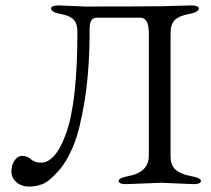

<svg xmlns="http://www.w3.org/2000/svg" viewBox="-20 -673 778 707"><path d="M691 5 574 0 446 5Q417 5 417 -6.5Q417 -18 450 -24Q528 -38 528 -99V-552Q528 -608 496 -608H339Q323 -608 316.5 -598Q310 -588 310 -564Q310 -418 292.5 -307.5Q275 -197 251 -138Q227 -79 194.5 -42.5Q162 -6 138.5 4Q115 14 87 14Q59 14 40.5 -2Q22 -18 22 -41.5Q22 -65 33.5 -82Q45 -99 62.5 -99Q80 -99 94 -86.5Q108 -74 132 -74Q156 -74 179 -99Q202 -124 222 -178Q265 -293 265 -557Q265 -586 251.5 -600.5Q238 -615 203 -621.5Q168 -628 168 -642Q168 -653 197 -653L292 -649Q481 -649 574 -650L683 -653Q712 -653 712 -642Q712 -628 676 -621.5Q640 -615 624 -599.5Q608 -584 608 -550V-98Q608 -64 627.5 -47.5Q647 -31 683.5 -24.5Q720 -18 720 -6.5Q720 5 691 5Z"/></svg>

Font: EB Garamond
Style: Regular
Weight: 400
Version: Version 0.012